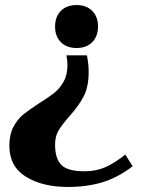

<svg xmlns="http://www.w3.org/2000/svg" viewBox="-20 -527 564 760"><path d="M198 -422Q198 -461 221 -484Q244 -507 283 -507Q322 -507 345 -484Q368 -461 368 -422Q368 -383 345 -360Q322 -337 283 -337Q244 -337 221 -360Q198 -383 198 -422ZM17 49Q17 6 33 -24.5Q49 -55 72.5 -74Q96 -93 136 -119Q173 -142 195 -159.5Q217 -177 232 -204Q247 -231 247 -269Q247 -288 243 -308H324Q331 -273 331 -243Q331 -183 311 -145Q291 -107 254 -66Q225 -33 211.5 -10Q198 13 198 46Q198 100 222.5 125.5Q247 151 314 151Q360 151 396.5 135Q433 119 476 85L505 131Q448 175 387 194Q326 213 248 213Q148 213 82.5 172.5Q17 132 17 49Z"/></svg>

Font: Trirong Black
Style: Regular
Weight: 900
Designer: Katatrad Team
Foundry: CadsonDemak
Version: Version 1.001